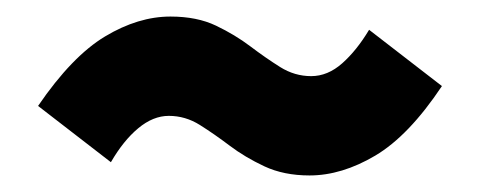

<svg xmlns="http://www.w3.org/2000/svg" viewBox="-20 -446 580 232"><path d="M354 -234Q323 -234 299.5 -245Q276 -256 257.5 -270Q239 -284 221.5 -295Q204 -306 184 -306Q165 -306 147 -291Q129 -276 114 -250L26 -318Q67 -378 107 -402Q147 -426 186 -426Q218 -426 241 -415Q264 -404 282.5 -390Q301 -376 318.5 -365Q336 -354 356 -354Q376 -354 393.5 -369.5Q411 -385 426 -410L514 -342Q474 -282 433.5 -258Q393 -234 354 -234Z"/></svg>

Font: Assistant ExtraBold
Style: Regular
Weight: 800
Designer: Hebrew By Ben Nathan, Latin by Paul Hunt
Version: Version 3.000